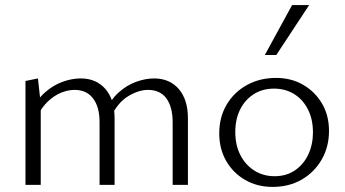

<svg xmlns="http://www.w3.org/2000/svg" viewBox="-20 -726 1355 754"><path d="M658 0V-246Q658 -306 633.5 -339.5Q609 -373 561 -373Q524 -373 483 -348Q442 -323 415 -266L393 -289Q414 -334 445.5 -362.5Q477 -391 514 -404.5Q551 -418 585 -418Q646 -418 682 -376.5Q718 -335 718 -261V0ZM371 0V-246Q371 -306 345.5 -339.5Q320 -373 273 -373Q247 -373 220 -362Q193 -351 168 -327.5Q143 -304 125 -266L103 -289Q124 -334 156 -362.5Q188 -391 225 -404.5Q262 -418 297 -418Q358 -418 394 -376.5Q430 -335 430 -261V0ZM80 0V-408L129 -418L140 -318V0Z M1050 8Q990 8 942.5 -19.5Q895 -47 868 -94.5Q841 -142 841 -202Q841 -266 870 -315Q899 -364 949.5 -392Q1000 -420 1064 -420Q1124 -420 1170.5 -393Q1217 -366 1244.5 -319.5Q1272 -273 1272 -212Q1272 -149 1243 -99Q1214 -49 1164.5 -20.5Q1115 8 1050 8ZM1058 -34Q1105 -34 1139 -57.5Q1173 -81 1191 -120Q1209 -159 1209 -206Q1209 -258 1189 -297Q1169 -336 1134.5 -357Q1100 -378 1056 -378Q1010 -378 975.5 -355.5Q941 -333 922.5 -295Q904 -257 904 -208Q904 -156 924 -117Q944 -78 979 -56Q1014 -34 1058 -34ZM1020 -510 1127 -706H1194L1065 -510Z"/></svg>

Font: Ysabeau Office Light
Style: Regular
Weight: 300
Designer: Christian Thalmann (Catharsis Fonts)
Version: Version 2.001;gftools[0.9.30]; featfreeze: tnum,lnum,ss02